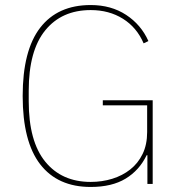

<svg xmlns="http://www.w3.org/2000/svg" viewBox="-20 -730 706 762"><path d="M565 -114H562Q533 -54 478.5 -21Q424 12 340 12Q209 12 139.5 -78Q70 -168 70 -349Q70 -530 139.5 -620Q209 -710 340 -710Q421 -710 480.5 -671Q540 -632 569 -567L550 -558Q523 -621 468 -655.5Q413 -690 340 -690Q225 -690 159.5 -609.5Q94 -529 94 -370V-328Q94 -169 159.5 -88.5Q225 -8 340 -8Q385 -8 425.5 -20.5Q466 -33 497 -57.5Q528 -82 546 -119Q564 -156 564 -206V-312H388V-332H586V0H565Z"/></svg>

Font: IBM Plex Sans Hebrew Thin
Style: Regular
Weight: 100
Designer: Mike Abbink, Paul van der Laan, Pieter van Rosmalen, Yanek Iontef
Foundry: Bold Monday
Version: Version 1.2